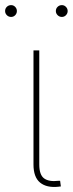

<svg xmlns="http://www.w3.org/2000/svg" viewBox="-51 -725 283 746"><path d="M176.3 0.5Q130.4 5.4 104.7 -15.6Q79.1 -36.6 79.1 -85.9V-529.3H101.6V-85.9Q101.6 -45.4 120.6 -31.7Q139.6 -18.1 175.8 -22.5Q178.2 -22.5 179.2 -22.5Q180.2 -22.5 182.6 -22.5L185.5 -0.5Q183.1 -0.5 180.9 -0.2Q178.7 0 176.3 0.5ZM189.5 -659.2Q179.7 -659.2 172.9 -666Q166 -672.9 166 -682.1Q166 -691.9 172.9 -698.5Q179.7 -705.1 189.5 -705.1Q198.7 -705.1 205.3 -698.2Q211.9 -691.4 211.9 -682.1Q211.9 -672.9 205.3 -666Q198.7 -659.2 189.5 -659.2ZM-7.8 -659.2Q-17.6 -659.2 -24.4 -666Q-31.2 -672.9 -31.2 -682.1Q-31.2 -691.9 -24.4 -698.5Q-17.6 -705.1 -7.8 -705.1Q1.5 -705.1 8.1 -698.2Q14.6 -691.4 14.6 -682.1Q14.6 -672.9 8.1 -666Q1.5 -659.2 -7.8 -659.2Z"/></svg>

Font: Inter 24pt Thin
Style: Regular
Weight: 250
Designer: Rasmus Andersson
Foundry: rsms
Version: Version 4.001;git-66647c0bb